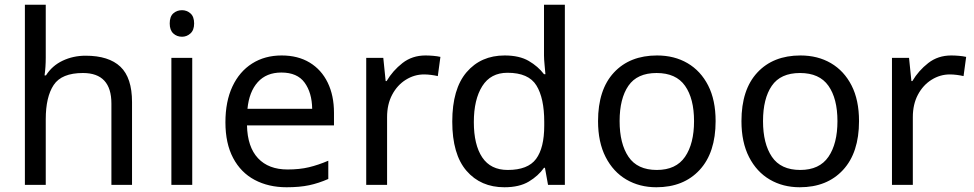

<svg xmlns="http://www.w3.org/2000/svg" viewBox="-20 -780 4111 810"><path d="M173 -537Q173 -497 168 -462H174Q200 -503 244.5 -524Q289 -545 341 -545Q439 -545 488 -498.5Q537 -452 537 -349V0H450V-343Q450 -472 330 -472Q240 -472 206.5 -421.5Q173 -371 173 -277V0H85V-760H173Z M748 -737Q768 -737 783.5 -723.5Q799 -710 799 -681Q799 -653 783.5 -639Q768 -625 748 -625Q726 -625 711 -639Q696 -653 696 -681Q696 -710 711 -723.5Q726 -737 748 -737ZM791 -536V0H703V-536Z M1168 -546Q1237 -546 1286.5 -516Q1336 -486 1362.5 -431.5Q1389 -377 1389 -304V-251H1022Q1024 -160 1068.5 -112.5Q1113 -65 1193 -65Q1244 -65 1283.5 -74.5Q1323 -84 1365 -102V-25Q1324 -7 1284 1.5Q1244 10 1189 10Q1113 10 1054.5 -21Q996 -52 963.5 -113.5Q931 -175 931 -264Q931 -352 960.5 -415Q990 -478 1043.5 -512Q1097 -546 1168 -546ZM1167 -474Q1104 -474 1067.5 -433.5Q1031 -393 1024 -321H1297Q1296 -389 1265 -431.5Q1234 -474 1167 -474Z M1775 -546Q1790 -546 1807.5 -544.5Q1825 -543 1838 -540L1827 -459Q1814 -462 1798.5 -464Q1783 -466 1769 -466Q1728 -466 1692 -443.5Q1656 -421 1634.5 -380.5Q1613 -340 1613 -286V0H1525V-536H1597L1607 -438H1611Q1637 -482 1678 -514Q1719 -546 1775 -546Z M2108 10Q2008 10 1948 -59.5Q1888 -129 1888 -267Q1888 -405 1948.5 -475.5Q2009 -546 2109 -546Q2171 -546 2210.5 -523Q2250 -500 2275 -467H2281Q2280 -480 2277.5 -505.5Q2275 -531 2275 -546V-760H2363V0H2292L2279 -72H2275Q2251 -38 2211 -14Q2171 10 2108 10ZM2122 -63Q2207 -63 2241.5 -109.5Q2276 -156 2276 -250V-266Q2276 -366 2243 -419.5Q2210 -473 2121 -473Q2050 -473 2014.5 -416.5Q1979 -360 1979 -265Q1979 -169 2014.5 -116Q2050 -63 2122 -63Z M2999 -269Q2999 -136 2931.5 -63Q2864 10 2749 10Q2678 10 2622.5 -22.5Q2567 -55 2535 -117.5Q2503 -180 2503 -269Q2503 -402 2570 -474Q2637 -546 2752 -546Q2825 -546 2880.5 -513.5Q2936 -481 2967.5 -419.5Q2999 -358 2999 -269ZM2594 -269Q2594 -174 2631.5 -118.5Q2669 -63 2751 -63Q2832 -63 2870 -118.5Q2908 -174 2908 -269Q2908 -364 2870 -418Q2832 -472 2750 -472Q2668 -472 2631 -418Q2594 -364 2594 -269Z M3604 -269Q3604 -136 3536.5 -63Q3469 10 3354 10Q3283 10 3227.5 -22.5Q3172 -55 3140 -117.5Q3108 -180 3108 -269Q3108 -402 3175 -474Q3242 -546 3357 -546Q3430 -546 3485.5 -513.5Q3541 -481 3572.5 -419.5Q3604 -358 3604 -269ZM3199 -269Q3199 -174 3236.5 -118.5Q3274 -63 3356 -63Q3437 -63 3475 -118.5Q3513 -174 3513 -269Q3513 -364 3475 -418Q3437 -472 3355 -472Q3273 -472 3236 -418Q3199 -364 3199 -269Z M3993 -546Q4008 -546 4025.5 -544.5Q4043 -543 4056 -540L4045 -459Q4032 -462 4016.5 -464Q4001 -466 3987 -466Q3946 -466 3910 -443.5Q3874 -421 3852.5 -380.5Q3831 -340 3831 -286V0H3743V-536H3815L3825 -438H3829Q3855 -482 3896 -514Q3937 -546 3993 -546Z"/></svg>

Font: Noto Sans Hebrew Droid SemiBold
Style: Regular
Weight: 600
Designer: Monotype Design Team
Foundry: Monotype Imaging Inc.
Version: Version 1.100; ttfautohint (v1.8.4.7-5d5b)